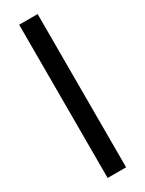

<svg xmlns="http://www.w3.org/2000/svg" viewBox="-190 -735 579 765"><g transform="rotate(-30 99.5 -352.5)"><path d="M56.9 0V-705H141.9V0Z"/></g></svg>

Font: TikTok Sans Light
Style: Regular
Weight: 300
Version: Version 4.000